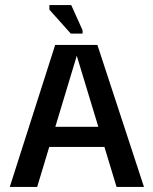

<svg xmlns="http://www.w3.org/2000/svg" viewBox="-20 -741 606 761"><path d="M18.7 0 198.7 -563H366L550.7 0H442L284.3 -520L127.3 0ZM140.3 -158.7 140.7 -238.3H425.7L426.7 -158.7ZM260.7 -607.7 175.7 -702.7V-721H262.3L307.3 -621V-607.7Z"/></svg>

Font: Darker Grotesque Light
Style: Regular
Weight: 300
Designer: Gabriel Lam
Foundry: TypeRant
Version: Version 1.000;gftools[0.9.28]